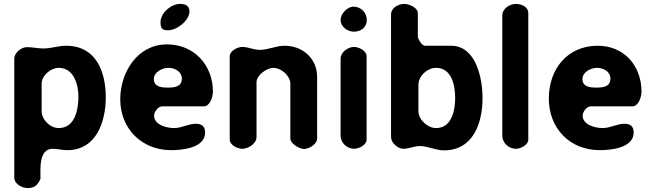

<svg xmlns="http://www.w3.org/2000/svg" viewBox="-20 -761 3334 982"><path d="M119 -520C89 -520 53 -492 53 -460V147C53 181 94 201 121 201C157 201 174 185 187 153C188 109 175 0 250 0C275 0 298 7 324 7C473 7 521 -139 521 -263C521 -395 471 -527 318 -527C277 -527 242 -513 202 -513C173 -513 147 -520 119 -520ZM280 -414C358 -414 381 -328 381 -267C381 -203 365 -106 280 -106C236 -106 193 -149 193 -193V-333C193 -376 241 -414 280 -414Z M595 -253C595 -102 706 7 855 7C912 7 1029 -4 1029 -83C1029 -114 1013 -128 982 -128C943 -128 910 -106 870 -106C833 -106 768 -122 768 -170C768 -188 788 -217 809 -217H1022C1055 -217 1069 -268 1069 -292C1069 -428 973 -534 834 -534C682 -534 595 -390 595 -253ZM767 -357C767 -393 810 -414 842 -414C875 -414 910 -394 910 -359C910 -317 873 -313 839 -313C807 -313 767 -316 767 -357ZM801 -648C801 -618 808 -606 839 -606C885 -606 949 -656 949 -703C949 -733 926 -741 901 -741C855 -741 801 -695 801 -648Z M1219 -521C1195 -521 1155 -501 1155 -473V-47C1155 -19 1195 0 1219 0C1248 0 1292 -25 1292 -60V-340C1292 -377 1344 -414 1379 -414C1417 -414 1465 -374 1465 -333V-53C1465 -25 1513 1 1535 1C1560 1 1602 -23 1602 -53V-367C1602 -463 1527 -527 1436 -527C1390 -527 1353 -506 1308 -506C1277 -506 1250 -521 1219 -521Z M1791 -521C1760 -521 1722 -495 1722 -460V-67C1722 -29 1756 0 1792 0C1815 0 1855 -19 1855 -47V-473C1855 -502 1815 -521 1791 -521ZM1722 -660C1722 -623 1758 -599 1790 -599C1826 -599 1856 -621 1856 -659C1856 -695 1827 -727 1788 -727C1757 -727 1722 -691 1722 -660Z M2127 -14C2169 -14 2207 8 2251 8C2401 8 2448 -133 2448 -260C2448 -353 2418 -527 2287 -527H2154C2136 -527 2117 -565 2117 -573V-693C2117 -724 2070 -741 2048 -741C2019 -741 1980 -722 1980 -687V-60C1980 -30 2015 0 2043 0C2072 0 2098 -14 2127 -14ZM2210 -414C2292 -414 2308 -321 2308 -260C2308 -199 2292 -106 2210 -106C2167 -106 2120 -149 2120 -193V-327C2120 -373 2166 -414 2210 -414Z M2619 -741C2587 -741 2549 -718 2549 -680V-67C2549 -29 2583 0 2619 0C2642 0 2682 -19 2682 -47V-693C2682 -728 2645 -741 2619 -741Z M2787 -257C2787 -104 2895 7 3047 7C3104 7 3221 -4 3221 -83C3221 -114 3205 -128 3174 -128C3135 -128 3102 -106 3062 -106C3025 -106 2960 -122 2960 -170C2960 -188 2980 -217 3001 -217H3214C3247 -217 3261 -268 3261 -292C3261 -425 3172 -527 3037 -527C2882 -527 2787 -408 2787 -257ZM2959 -357C2959 -393 3002 -414 3034 -414C3067 -414 3102 -394 3102 -359C3102 -317 3065 -313 3031 -313C2999 -313 2959 -316 2959 -357Z"/></svg>

Font: Asimov Print
Style: Regular
Weight: 500
Designer: Google
Version: Version 2.000980: 2014